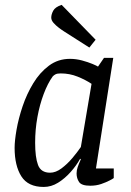

<svg xmlns="http://www.w3.org/2000/svg" viewBox="-20 -753 534 783"><path d="M158.3 9.4Q94.4 9.4 67 -34Q39.6 -77.4 39.6 -150Q39.6 -179.2 47.5 -224.3Q55.4 -269.5 72.2 -319.6Q89.1 -369.8 115.7 -413.5Q142.2 -457.3 179.6 -485.2Q216.9 -513 265.3 -513Q290.2 -513 314.7 -506.4Q339.3 -499.7 357.2 -492.2Q375.2 -484.6 379.7 -481.4L404.1 -517H441.9L371.3 -66H443.9V-26.9Q441.9 -24.9 427.6 -17.3Q413.3 -9.7 392.7 -2.6Q372.1 4.4 348.2 4.4Q312.6 4.4 302.5 -10.7Q292.3 -25.8 292.3 -45.9Q292.3 -58.3 296.9 -71.9Q301.5 -85.4 309.8 -103.6L306.8 -105.6Q291.9 -78.3 268.3 -51.8Q244.8 -25.3 216.9 -7.9Q189.1 9.4 158.3 9.4ZM184.2 -48.7Q207.4 -48.7 231.1 -66.5Q254.8 -84.3 275.2 -108.5Q295.7 -132.8 309.7 -153.5L353.3 -411.1Q329.3 -427.2 296.7 -440.4Q264.1 -453.6 227.8 -453.6Q213.6 -453.6 206.7 -450.1Q199.8 -446.6 195 -441.4Q174.5 -413.1 158.2 -369.7Q141.8 -326.2 132.6 -275.5Q123.3 -224.7 123.3 -171Q123.3 -111.5 135.1 -80.1Q147 -48.7 184.2 -48.7ZM344.4 -559.1 243.2 -623.6Q232.7 -630.1 220.2 -639.6Q207.6 -649.1 198.3 -659.7Q189 -670.4 189 -681.1Q189 -694 196.9 -709.1Q204.8 -724.2 231.4 -733.2L369.9 -591Z"/></svg>

Font: Faustina Light
Style: Italic
Weight: 300
Italic angle: -8°
Designer: Alfonso Garcia
Foundry: http://www.omnibus-type.com
Version: Version 1.200